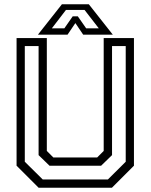

<svg xmlns="http://www.w3.org/2000/svg" viewBox="-20 -878 704 898"><path d="M160.5 0 57.5 -103V-700H199V-172L229.5 -141.5H434.5L465 -172V-700H606.5V-103L503.5 0ZM180 -38.5H484.5L568 -121.5V-662.5H504V-152.5L453 -103H211.5L160.5 -152.5V-662.5H96V-121.5ZM269.5 -858H395.5L507.5 -716H369L332.5 -770L296 -716H157.5ZM288.5 -831.5 222.5 -745.5H281L320 -801.5H344L383 -745.5H442L375.5 -831.5Z"/></svg>

Font: Tourney
Style: Regular
Weight: 400
Designer: Tyler Finck
Foundry: Etcetera Type Co
Version: Version 1.015